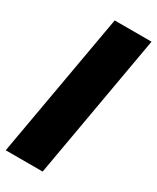

<svg xmlns="http://www.w3.org/2000/svg" viewBox="-203 -844 740 903"><g transform="rotate(30 167.0 -392.5)"><path d="M-2.5 0H198L336 -785H136Z"/></g></svg>

Font: Anybody UltraCondensed Thin ExtraBold
Style: Italic
Weight: 800
Italic angle: -10°
Version: Version 1.111